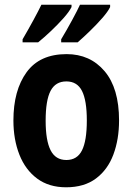

<svg xmlns="http://www.w3.org/2000/svg" viewBox="-20 -786 564 816"><path d="M486 -274Q486 -194 462 -129.5Q438 -65 388 -27.5Q338 10 261 10Q188 10 138 -27Q88 -64 62.5 -128.5Q37 -193 37 -274Q37 -402 93 -479Q149 -556 263 -556Q363 -556 424.5 -483.5Q486 -411 486 -274ZM174 -273Q174 -189 195 -147.5Q216 -106 262 -106Q308 -106 328.5 -147Q349 -188 349 -274Q349 -359 328.5 -399.5Q308 -440 262 -440Q216 -440 195 -400Q174 -360 174 -273ZM448 -756Q439 -737 414.5 -709Q390 -681 361 -653Q332 -625 310 -606H240V-619Q264 -659 286.5 -700.5Q309 -742 320 -766H448ZM284 -756Q274 -736 250 -709Q226 -682 197 -654.5Q168 -627 142 -606H76V-619Q100 -660 122 -700.5Q144 -741 156 -766H284Z"/></svg>

Font: Noto Sans Gujarati Condensed
Style: Bold
Weight: 700
Width: 3
Designer: Jelle Bosma - Monotype Design Team, Universal Thirst
Foundry: Monotype Imaging Inc.
Version: Version 2.106; ttfautohint (v1.8.4.7-5d5b)